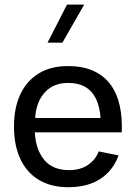

<svg xmlns="http://www.w3.org/2000/svg" viewBox="-20 -798 578 824"><path d="M129.6 -230.2H502.4Q505.1 -290.3 494.4 -341.9Q483.6 -393.6 456.4 -432.3Q429.2 -470.9 383.3 -492.7Q337.4 -514.4 270.3 -514.4Q198 -514.4 146.5 -483Q95 -451.7 67.5 -393.6Q40 -335.4 40 -254.9Q40 -174.8 67 -116.5Q94 -58.1 146.1 -26.4Q198.2 5.4 273.7 5.4Q356.4 5.4 411 -30.5Q465.6 -66.4 488.8 -131.1L403.6 -148.2Q390.1 -112.5 357.5 -90.2Q325 -67.9 276.1 -67.9Q205.3 -67.9 168.9 -113Q132.6 -158.2 129.6 -230.2ZM130.9 -291.7Q135.3 -361.3 172.5 -401.7Q209.7 -442.1 271 -442.1Q318.4 -442.1 348.1 -423.6Q377.9 -405 393.2 -371.3Q408.4 -337.6 411.6 -291.7ZM267.6 -778.3 184.1 -615H248L341.3 -778.3Z"/></svg>

Font: Estedad-FD-VF Thin
Style: Regular
Weight: 100
Designer: Amin Abedi
Version: Version 5.0